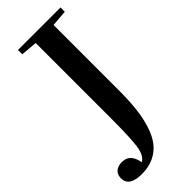

<svg xmlns="http://www.w3.org/2000/svg" viewBox="-320 -707 1017 1017"><g transform="rotate(-45 188.5 -198.5)"><path d="M68.4 266.1Q-26.4 266.1 -26.4 203.1Q-26.4 175.3 -8.8 160.4Q8.8 145.5 37.6 145.5Q99.6 145.5 111.8 221.2Q144 203.6 152.6 145Q161.1 86.4 161.1 -64V-623L68.8 -630.9V-663.1H387.2V-630.9L295.4 -623.5V-133.3Q295.4 -58.1 288.8 1Q282.2 60.1 266.1 110.8Q250 161.6 224.4 195.1Q198.7 228.5 159.4 247.3Q120.1 266.1 68.4 266.1Z"/></g></svg>

Font: Elstob 10pt SemiBold
Style: Regular
Weight: 600
Designer: Peter S. Baker
Version: Version 1.015